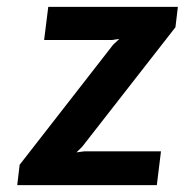

<svg xmlns="http://www.w3.org/2000/svg" viewBox="-20 -537 536 557"><path d="M30 0 37 -59 308 -407 326 -424 304 -421H108L120 -517H496L489 -458L219 -112L202 -95L225 -98H447L435 0Z"/></svg>

Font: Expletus Sans
Style: Italic
Weight: 400
Italic angle: -7°
Designer: Jasper de Waard
Foundry: Designtown
Version: Version 7.500